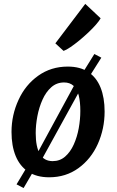

<svg xmlns="http://www.w3.org/2000/svg" viewBox="-20 -908 602 992"><path d="M102 63.5 65.5 44.5 138.5 -77.5 164 -100 379 -496 398 -517 467.5 -629 503.5 -610 433.5 -499 410 -473 186 -66 165 -44.5ZM234 8Q169 8 125.8 -20.8Q82.5 -49.5 61 -102Q39.5 -154.5 39.5 -226Q39.5 -314 76 -392.5Q111.5 -470 177.8 -517Q244 -564 330 -564Q394 -564 436.2 -536Q478.5 -508 499.5 -455.8Q520.5 -403.5 520.5 -331.5Q520.5 -243 485.5 -164.5Q450.5 -86.5 385.2 -39.2Q320 8 234 8ZM252 -75.5Q289.5 -75.5 316.5 -99Q343.5 -122.5 361 -161.2Q378.5 -200 386.8 -245.5Q395 -291 395 -335Q395 -382 386.8 -414.8Q378.5 -447.5 359.8 -464.8Q341 -482 311 -482Q273 -482 245.2 -457.5Q217.5 -433 199.8 -393.5Q182 -354 173.2 -308.2Q164.5 -262.5 164.5 -220.5Q164.5 -149.5 186 -112.5Q207.5 -75.5 252 -75.5ZM308.5 -645 266 -684 420.5 -888 500 -813.5Q493 -800.5 476.2 -781.2Q459.5 -762 436.8 -740.5Q414 -719 390 -699.2Q366 -679.5 344.5 -664.8Q323 -650 308.5 -645Z"/></svg>

Font: Merriweather Sans Medium
Style: Italic
Weight: 500
Italic angle: -7.5°
Designer: Eben Sorkin
Foundry: Eben Sorkin
Version: Version 2.001